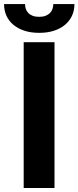

<svg xmlns="http://www.w3.org/2000/svg" viewBox="-55 -938 391 958"><path d="M63.2 0V-727.3H217V0ZM70 -917.6Q70 -905.5 73.7 -894Q77.4 -882.5 85.8 -873.6Q94.1 -864.7 107.6 -859.4Q121.1 -854 140.6 -854Q159.4 -854 172.8 -859.4Q186.1 -864.7 194.6 -873.4Q203.1 -882.1 207 -893.6Q210.9 -905.2 210.9 -917.6H316.4Q316.4 -885.3 304 -858.8Q291.5 -832.4 268.6 -813.6Q245.7 -794.7 213.4 -784.4Q181.1 -774.1 140.6 -774.1Q100.1 -774.1 67.8 -784.4Q35.5 -794.7 12.6 -813.6Q-10.3 -832.4 -22.5 -858.8Q-34.8 -885.3 -34.8 -917.6Z"/></svg>

Font: Cannonade
Style: Bold
Weight: 700
Designer: Rasmus Andersson
Foundry: rsms
Version: Version 3.012;git-f93a4a705